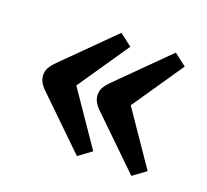

<svg xmlns="http://www.w3.org/2000/svg" viewBox="-84 -580 679 630"><g transform="rotate(20 255.5 -265.0)"><path d="M431 -50 260 -216Q236 -239 236 -263Q236 -277 242 -288Q248 -299 264 -315L430 -480L473 -447L350 -267L476 -83ZM241 -50 70 -216Q46 -239 46 -263Q46 -277 52 -288Q58 -299 74 -315L240 -480L283 -447L160 -267L286 -83Z"/></g></svg>

Font: Literata Medium
Style: Regular
Weight: 500
Designer: Latin by Veronika Burian and Jose Scaglione. Greek by Irene Vlachou. Cyrillic by Vera Evstafieva.
Foundry: TypeTogether
Version: Version 3.103; ttfautohint (v1.8.4.7-5d5b);gftools[0.9.29]